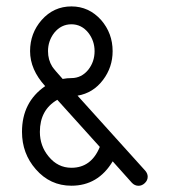

<svg xmlns="http://www.w3.org/2000/svg" viewBox="-20 -591 540 611"><path d="M450 -28.6Q450 -17.1 440.9 -8.4Q431.9 0.2 420.9 0.2Q408.7 0.2 399.7 -9.3L338.6 -77.6Q292 0 207.3 0Q139.4 0 93.8 -52.5Q50 -102.5 50 -171.4Q50 -266.1 123.8 -316.9Q75.7 -369.6 75.7 -428.2Q75.7 -485.1 112.5 -527.3Q150.9 -570.6 207.3 -570.6Q262.9 -570.6 301.8 -527.3Q338.4 -485.1 338.4 -428.2Q338.4 -377 307.9 -336.7Q276.4 -294.9 226.8 -286.6L442.4 -47.6Q450 -38.6 450 -28.6ZM281 -428.2Q281 -460.9 261.2 -486.6Q239.5 -513.7 207.3 -513.7Q174.6 -513.7 152.6 -486.6Q132.8 -460.9 132.8 -428.2Q132.8 -400.6 146.2 -379.2Q152.6 -369.4 179.4 -339.8Q193.4 -342.5 207.3 -342.5Q239.5 -342.5 261.2 -369.4Q281 -394.8 281 -428.2ZM297.6 -123.5 162.4 -273.4Q106.9 -241.5 106.9 -171.4Q106.9 -126.7 134.5 -93.3Q163.8 -57.1 207.3 -57.1Q270.5 -57.1 297.6 -123.5Z"/></svg>

Font: EnergyBar
Style: Regular
Weight: 400
Italic angle: -10°
Version: 1.0 2000-03-28